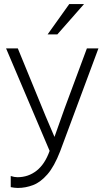

<svg xmlns="http://www.w3.org/2000/svg" viewBox="-20 -763 526 948"><path d="M263 -593H215L322 -743H395ZM68 165Q53 165 33 161V106Q51 112 66 112Q120 112 161 79.5Q202 47 225 -18L10 -524H68L205 -190L249 -87L299 -228L409 -524H466L277 -16Q248 59 214 98Q180 137 143 151Q106 165 68 165Z"/></svg>

Font: LXGW 975 Gothic SC 200W
Style: Regular
Weight: 200
Version: Version 2.01;February 25, 2021